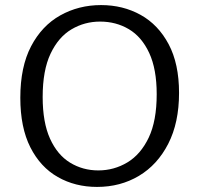

<svg xmlns="http://www.w3.org/2000/svg" viewBox="-20 -727 785 756"><path d="M362 9Q276 9 207.5 -30Q139 -69 99.5 -147Q60 -225 60 -342Q60 -464 102.5 -545Q145 -626 217.5 -666.5Q290 -707 378 -707Q464 -707 533.5 -668.5Q603 -630 644 -553Q685 -476 685 -361Q685 -244 642.5 -161Q600 -78 527 -34.5Q454 9 362 9ZM367 -56Q429 -56 481.5 -87.5Q534 -119 565.5 -185Q597 -251 597 -356Q597 -455 567.5 -518.5Q538 -582 487.5 -612Q437 -642 374 -642Q313 -642 261.5 -611.5Q210 -581 179 -515.5Q148 -450 148 -345Q148 -245 177 -181Q206 -117 256 -86.5Q306 -56 367 -56Z"/></svg>

Font: Bitter
Style: Regular
Weight: 400
Designer: Sol Matas, and Bitter project Authors
Foundry: Sol Matas
Version: Version 2.001